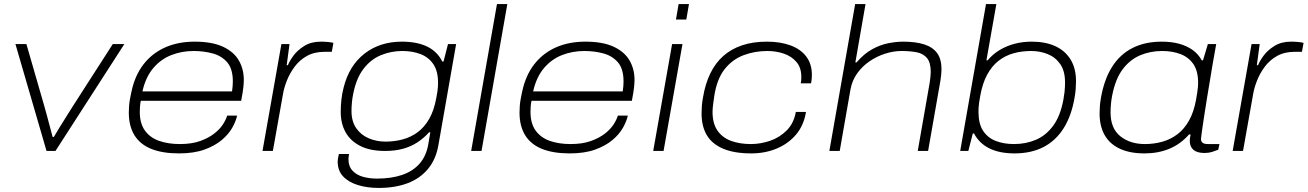

<svg xmlns="http://www.w3.org/2000/svg" viewBox="-20 -743 6436 945"><path d="M209 0 56 -526H110L198 -221Q203 -205 210 -178Q217 -151 225 -121.5Q233 -92 239 -69H245Q256 -88 272 -114Q288 -140 306 -168.5Q324 -197 339 -221L535 -526H592L253 0Z M861 12Q780 12 725 -10Q670 -32 642 -77Q614 -122 614 -189Q614 -224 619.5 -254.5Q625 -285 632 -313Q652 -387 695 -437Q738 -487 799.5 -512.5Q861 -538 938 -538Q1024 -538 1077.5 -513Q1131 -488 1155.5 -445.5Q1180 -403 1180 -350Q1180 -337 1178 -315.5Q1176 -294 1167 -247H673Q670 -232 669 -219Q668 -206 668 -193Q668 -135 693.5 -100Q719 -65 763.5 -49.5Q808 -34 865 -34Q924 -34 965.5 -49Q1007 -64 1035 -86Q1063 -108 1078 -132Q1093 -156 1098 -174H1147Q1141 -146 1123 -114Q1105 -82 1071 -53.5Q1037 -25 985.5 -6.5Q934 12 861 12ZM681 -293H1122Q1124 -307 1125 -319Q1126 -331 1126 -342Q1126 -404 1098.5 -436Q1071 -468 1027 -480Q983 -492 933 -492Q875 -492 823.5 -472Q772 -452 734.5 -408Q697 -364 681 -293Z M1272 0 1365 -526H1405L1391 -422H1397Q1404 -441 1423.5 -468Q1443 -495 1477 -516.5Q1511 -538 1559 -538Q1576 -538 1593 -536.5Q1610 -535 1621 -532L1613 -488H1578Q1527 -488 1490.5 -467.5Q1454 -447 1430 -414.5Q1406 -382 1392 -346.5Q1378 -311 1373 -281L1323 0Z M1844 182Q1788 182 1742 168Q1696 154 1669 125.5Q1642 97 1642 52Q1642 45 1643.5 36.5Q1645 28 1648 15H1698Q1697 22 1696 28Q1695 34 1695 40Q1695 75 1714.5 96.5Q1734 118 1766 127Q1798 136 1835 136Q1906 136 1959 118Q2012 100 2045 62.5Q2078 25 2088 -33Q2090 -48 2093 -62.5Q2096 -77 2098 -92H2092Q2065 -62 2033 -41.5Q2001 -21 1962.5 -10.5Q1924 0 1875 0Q1802 0 1753.5 -24.5Q1705 -49 1681 -92Q1657 -135 1657 -192Q1657 -224 1660.5 -254Q1664 -284 1671 -311Q1698 -420 1774 -479Q1850 -538 1958 -538Q2032 -538 2082 -514Q2132 -490 2157 -440H2163L2185 -526H2225L2138 -30Q2126 41 2086.5 88.5Q2047 136 1985.5 159Q1924 182 1844 182ZM1877 -46Q1922 -46 1962.5 -57Q2003 -68 2036 -92.5Q2069 -117 2092.5 -158Q2116 -199 2127 -259Q2131 -279 2133 -293Q2135 -307 2135.5 -317.5Q2136 -328 2136 -336Q2136 -393 2113 -427Q2090 -461 2050.5 -476.5Q2011 -492 1960 -492Q1905 -492 1855 -471.5Q1805 -451 1769 -404Q1733 -357 1718 -279Q1714 -258 1712.5 -243Q1711 -228 1710.5 -217.5Q1710 -207 1710 -197Q1710 -146 1733 -112.5Q1756 -79 1794.5 -62.5Q1833 -46 1877 -46Z M2299 0 2426 -723H2477L2350 0Z M2784 12Q2703 12 2648 -10Q2593 -32 2565 -77Q2537 -122 2537 -189Q2537 -224 2542.5 -254.5Q2548 -285 2555 -313Q2575 -387 2618 -437Q2661 -487 2722.5 -512.5Q2784 -538 2861 -538Q2947 -538 3000.5 -513Q3054 -488 3078.5 -445.5Q3103 -403 3103 -350Q3103 -337 3101 -315.5Q3099 -294 3090 -247H2596Q2593 -232 2592 -219Q2591 -206 2591 -193Q2591 -135 2616.5 -100Q2642 -65 2686.5 -49.5Q2731 -34 2788 -34Q2847 -34 2888.5 -49Q2930 -64 2958 -86Q2986 -108 3001 -132Q3016 -156 3021 -174H3070Q3064 -146 3046 -114Q3028 -82 2994 -53.5Q2960 -25 2908.5 -6.5Q2857 12 2784 12ZM2604 -293H3045Q3047 -307 3048 -319Q3049 -331 3049 -342Q3049 -404 3021.5 -436Q2994 -468 2950 -480Q2906 -492 2856 -492Q2798 -492 2746.5 -472Q2695 -452 2657.5 -408Q2620 -364 2604 -293Z M3307 -647 3320 -723H3371L3358 -647ZM3195 0 3288 -526H3339L3246 0Z M3678 12Q3594 12 3539.5 -11Q3485 -34 3459 -77.5Q3433 -121 3433 -185Q3433 -203 3434.5 -222.5Q3436 -242 3440 -263Q3451 -330 3476 -381.5Q3501 -433 3540 -467.5Q3579 -502 3632.5 -520Q3686 -538 3755 -538Q3821 -538 3871 -519.5Q3921 -501 3948.5 -464.5Q3976 -428 3976 -374Q3976 -364 3975 -354Q3974 -344 3972 -333H3921Q3923 -341 3923.5 -349Q3924 -357 3924 -364Q3924 -410 3900 -438Q3876 -466 3838 -479Q3800 -492 3757 -492Q3694 -492 3639 -471Q3584 -450 3546.5 -402.5Q3509 -355 3496 -273Q3493 -252 3491 -237.5Q3489 -223 3488 -212.5Q3487 -202 3487 -193Q3487 -135 3511.5 -100Q3536 -65 3578.5 -49.5Q3621 -34 3676 -34Q3723 -34 3770 -50Q3817 -66 3852 -101Q3887 -136 3897 -192H3947Q3936 -125 3897.5 -80Q3859 -35 3802 -11.5Q3745 12 3678 12Z M4062 0 4189 -723H4240L4190 -436H4196Q4232 -478 4271.5 -500Q4311 -522 4351 -530Q4391 -538 4425 -538Q4487 -538 4529 -524.5Q4571 -511 4592.5 -481.5Q4614 -452 4614 -402Q4614 -390 4612.5 -376.5Q4611 -363 4609 -348L4548 0H4497L4556 -337Q4558 -352 4559.5 -365Q4561 -378 4561 -389Q4561 -436 4542 -458Q4523 -480 4490.5 -486Q4458 -492 4417 -492Q4378 -492 4337 -479Q4296 -466 4260 -441.5Q4224 -417 4199 -382Q4174 -347 4166 -303L4113 0Z M4973 12Q4900 12 4850 -12.5Q4800 -37 4774 -86H4768L4746 0H4706L4833 -723H4884L4835 -446H4841Q4867 -477 4900.5 -497Q4934 -517 4973.5 -527.5Q5013 -538 5058 -538Q5125 -538 5173.5 -516Q5222 -494 5249 -450.5Q5276 -407 5276 -343Q5276 -325 5274.5 -305Q5273 -285 5269 -263Q5254 -174 5215.5 -112.5Q5177 -51 5116.5 -19.5Q5056 12 4973 12ZM4971 -34Q5029 -34 5078.5 -55Q5128 -76 5163.5 -124Q5199 -172 5214 -253Q5218 -275 5219.5 -290Q5221 -305 5221.5 -316.5Q5222 -328 5222 -337Q5222 -394 5198 -428Q5174 -462 5136 -477Q5098 -492 5056 -492Q5008 -492 4967.5 -480.5Q4927 -469 4894.5 -443.5Q4862 -418 4839 -376Q4816 -334 4805 -273Q4801 -252 4799 -237.5Q4797 -223 4796.5 -212.5Q4796 -202 4796 -192Q4796 -134 4818.5 -99.5Q4841 -65 4880.5 -49.5Q4920 -34 4971 -34Z M5613 12Q5540 12 5490.5 -11.5Q5441 -35 5416.5 -79Q5392 -123 5392 -184Q5392 -202 5393.5 -221.5Q5395 -241 5399 -263Q5415 -353 5453.5 -414Q5492 -475 5553.5 -506.5Q5615 -538 5698 -538Q5746 -538 5784 -527.5Q5822 -517 5850 -497Q5878 -477 5895 -446H5901L5925 -526H5966L5947 -419Q5943 -394 5936 -352Q5929 -310 5921 -262Q5913 -214 5906.5 -170Q5900 -126 5895.5 -95.5Q5891 -65 5891 -59Q5891 -47 5899 -40.5Q5907 -34 5924 -34H5982L5976 -6Q5964 -1 5946.5 4.5Q5929 10 5909 10Q5872 10 5854 -5.5Q5836 -21 5836 -49Q5836 -56 5837 -64Q5838 -72 5840 -80L5833 -82Q5791 -34 5736 -11Q5681 12 5613 12ZM5615 -34Q5660 -34 5701 -45.5Q5742 -57 5775.5 -82.5Q5809 -108 5832.5 -150Q5856 -192 5867 -253Q5871 -275 5873 -289.5Q5875 -304 5876 -315Q5877 -326 5877 -335Q5877 -393 5854 -427Q5831 -461 5791 -476.5Q5751 -492 5700 -492Q5642 -492 5592 -471Q5542 -450 5506 -402.5Q5470 -355 5454 -273Q5450 -252 5448.5 -236.5Q5447 -221 5446.5 -210.5Q5446 -200 5446 -190Q5446 -111 5494 -72.5Q5542 -34 5615 -34Z M6047 0 6140 -526H6180L6166 -422H6172Q6179 -441 6198.5 -468Q6218 -495 6252 -516.5Q6286 -538 6334 -538Q6351 -538 6368 -536.5Q6385 -535 6396 -532L6388 -488H6353Q6302 -488 6265.5 -467.5Q6229 -447 6205 -414.5Q6181 -382 6167 -346.5Q6153 -311 6148 -281L6098 0Z"/></svg>

Font: Archivo Expanded Thin
Style: Italic
Weight: 250
Width: 7
Italic angle: -10°
Designer: Hector Gatti
Foundry: Omnibus-Type
Version: Version 2.001